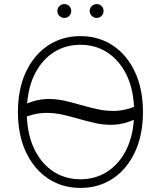

<svg xmlns="http://www.w3.org/2000/svg" viewBox="-20 -915 788 945"><path d="M683.6 -363.6Q683.6 -251.4 644.5 -167.3Q605.5 -83.1 536 -36.6Q466.6 9.9 376.1 9.9Q285.2 9.9 215.7 -36.8Q146.3 -83.5 107.2 -167.4Q68.2 -251.4 68.2 -363.6Q68.2 -476.2 107.2 -560.2Q146.3 -644.2 215.7 -690.7Q285.2 -737.2 376.1 -737.2Q466.6 -737.2 536 -690.7Q605.5 -644.2 644.5 -560.2Q683.6 -476.2 683.6 -363.6ZM638.8 -325.3Q587.4 -303.3 541.4 -301.1Q495.4 -299 452.8 -308.4Q410.2 -317.8 367.9 -329.9Q328.5 -341.6 288 -350.7Q247.5 -359.7 204.2 -359.4Q160.9 -359 112.2 -342Q116.1 -247.5 150.4 -178.1Q184.7 -108.7 242.9 -70.7Q301.1 -32.7 376.1 -32.7Q448.2 -32.7 505.1 -68.4Q562.1 -104 597.3 -169.7Q632.5 -235.4 638.8 -325.3ZM639.6 -388.8Q635.3 -482.6 600.5 -551.1Q565.7 -619.7 507.8 -657.1Q449.9 -694.6 376.1 -694.6Q304.3 -694.6 247.7 -659.6Q191.1 -624.6 155.9 -559.8Q120.7 -495 113.6 -405.9Q163.7 -426.1 208.5 -427.6Q253.2 -429 294.9 -419.7Q336.6 -410.5 377.8 -398.4Q418.3 -386.7 459.7 -377.5Q501.1 -368.3 545.5 -369.1Q589.8 -370 639.6 -388.8ZM296.5 -826.7Q283 -826.7 272.7 -836.8Q262.4 -846.9 262.4 -860.8Q262.4 -875.4 272.7 -885.1Q283 -894.9 296.5 -894.9Q311.1 -894.9 320.8 -885.1Q330.6 -875.4 330.6 -860.8Q330.6 -846.9 320.8 -836.8Q311.1 -826.7 296.5 -826.7ZM455.6 -826.7Q442.1 -826.7 431.8 -836.8Q421.5 -846.9 421.5 -860.8Q421.5 -875.4 431.8 -885.1Q442.1 -894.9 455.6 -894.9Q470.2 -894.9 479.9 -885.1Q489.7 -875.4 489.7 -860.8Q489.7 -846.9 479.9 -836.8Q470.2 -826.7 455.6 -826.7Z"/></svg>

Font: Inter UI Extra Light
Style: Regular
Weight: 200
Designer: Rasmus Andersson
Foundry: rsms
Version: 3.2;8d6f07862